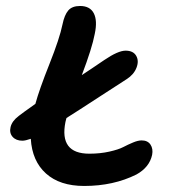

<svg xmlns="http://www.w3.org/2000/svg" viewBox="-20 -658 592 636"><path d="M54.2 -191.9Q33.2 -191.9 21.7 -204.8Q10.3 -217.8 15.1 -237.5Q20 -257.3 42 -273.9Q49.8 -280.3 97.2 -314Q109.9 -360.8 143.8 -446Q177.7 -531.2 187 -577.1Q193.4 -608.4 206.1 -623.3Q218.8 -638.2 245.1 -638.2Q278.3 -638.2 290.8 -613.8Q303.2 -589.4 293.9 -545.9Q285.2 -499 251 -409.2Q259.3 -415 284.7 -431.6Q310.1 -448.2 325.2 -459Q371.1 -490.2 396 -490.2Q421.4 -490.2 431.2 -473.1Q440.9 -456.1 432.1 -433.6Q423.3 -411.1 399.9 -396Q362.8 -372.1 316.9 -342.3Q271 -312.5 244.6 -295.4Q218.3 -278.3 200.2 -267.1Q200.2 -266.1 198.7 -261.5Q197.3 -256.8 196.8 -253.9Q175.8 -148.9 275.9 -148.9Q312 -148.9 342.3 -155.8Q372.6 -162.6 388.4 -170.9Q404.3 -179.2 420.7 -186Q437 -192.9 449.2 -192.9Q469.2 -192.9 478.5 -179Q487.8 -165 483.9 -145Q475.1 -104 432.1 -80.1Q356 -42 258.8 -42Q178.2 -42 132.3 -83.3Q86.4 -124.5 82 -198.2Q64 -191.9 54.2 -191.9Z"/></svg>

Font: Shantell Sans Irregular
Style: Italic
Weight: 500
Italic angle: -11.31°
Designer: Stephen Nixon, Anya Danilova, Shantell Martin
Foundry: Arrow Type
Version: Version 1.006;[9816181b4]